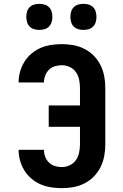

<svg xmlns="http://www.w3.org/2000/svg" viewBox="-20 -973 640 1001"><path d="M302 8Q274 8 245.5 3.5Q217 -1 191.5 -12Q166 -23 144 -41.5Q122 -60 107 -84.5Q92 -109 84.5 -136.5Q77 -164 77 -192H209Q209 -174 215.5 -156.5Q222 -139 235 -126Q248 -113 266 -107.5Q284 -102 302 -102Q324 -102 344 -111.5Q364 -121 376 -138.5Q388 -156 392.5 -177.5Q397 -199 397 -221V-312H234V-423H397V-514Q397 -536 392.5 -557.5Q388 -579 376 -596.5Q364 -614 344 -623.5Q324 -633 302 -633Q284 -633 266 -627.5Q248 -622 235 -609Q222 -596 215.5 -578.5Q209 -561 209 -543H77Q77 -571 84.5 -598.5Q92 -626 107 -650.5Q122 -675 144 -693.5Q166 -712 191.5 -723Q217 -734 245.5 -738.5Q274 -743 302 -743Q333 -743 363 -737.5Q393 -732 420.5 -718Q448 -704 469.5 -682Q491 -660 504.5 -632.5Q518 -605 523.5 -575Q529 -545 529 -514V-221Q529 -190 523.5 -160Q518 -130 504.5 -102.5Q491 -75 469.5 -53Q448 -31 420.5 -17Q393 -3 363 2.5Q333 8 302 8ZM415 -817Q401 -817 387.5 -821Q374 -825 364.5 -834.5Q355 -844 351 -857.5Q347 -871 347 -885Q347 -899 351 -912.5Q355 -926 364.5 -935.5Q374 -945 387.5 -949Q401 -953 415 -953Q429 -953 442.5 -949Q456 -945 465.5 -935.5Q475 -926 479 -912.5Q483 -899 483 -885Q483 -871 479 -857.5Q475 -844 465.5 -834.5Q456 -825 442.5 -821Q429 -817 415 -817ZM185 -817Q171 -817 157.5 -821Q144 -825 134.5 -834.5Q125 -844 121 -857.5Q117 -871 117 -885Q117 -899 121 -912.5Q125 -926 134.5 -935.5Q144 -945 157.5 -949Q171 -953 185 -953Q199 -953 212.5 -949Q226 -945 235.5 -935.5Q245 -926 249 -912.5Q253 -899 253 -885Q253 -871 249 -857.5Q245 -844 235.5 -834.5Q226 -825 212.5 -821Q199 -817 185 -817Z"/></svg>

Font: Iosevka Aile Extrabold
Style: Regular
Weight: 800
Designer: Belleve Invis
Foundry: Belleve Invis
Version: Version 27.3.5; ttfautohint (v1.8.4)